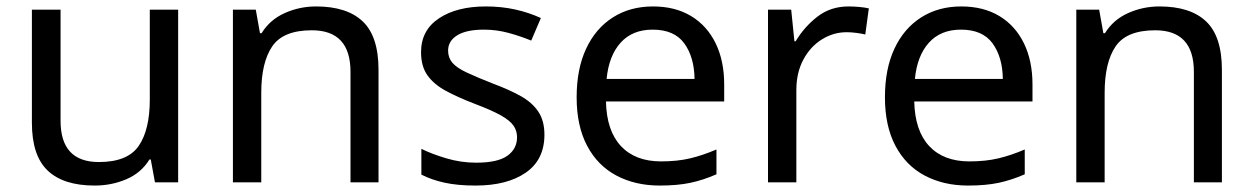

<svg xmlns="http://www.w3.org/2000/svg" viewBox="-20 -566 3894 596"><path d="M533 -536V0H461L448 -71H444Q418 -29 372 -9.5Q326 10 274 10Q177 10 128 -36.5Q79 -83 79 -185V-536H168V-191Q168 -63 287 -63Q376 -63 410.5 -113Q445 -163 445 -257V-536Z M961 -546Q1057 -546 1106 -499.5Q1155 -453 1155 -349V0H1068V-343Q1068 -472 948 -472Q859 -472 825 -422Q791 -372 791 -278V0H703V-536H774L787 -463H792Q818 -505 864 -525.5Q910 -546 961 -546Z M1670 -148Q1670 -70 1612 -30Q1554 10 1456 10Q1400 10 1359.5 1Q1319 -8 1288 -24V-104Q1320 -88 1365.5 -74.5Q1411 -61 1458 -61Q1525 -61 1555 -82.5Q1585 -104 1585 -140Q1585 -160 1574 -176Q1563 -192 1534.5 -208Q1506 -224 1453 -244Q1401 -264 1364 -284Q1327 -304 1307 -332Q1287 -360 1287 -404Q1287 -472 1342.5 -509Q1398 -546 1488 -546Q1537 -546 1579.5 -536.5Q1622 -527 1659 -510L1629 -440Q1595 -454 1558 -464Q1521 -474 1482 -474Q1428 -474 1399.5 -456.5Q1371 -439 1371 -409Q1371 -387 1384 -371.5Q1397 -356 1427.5 -341.5Q1458 -327 1509 -307Q1560 -288 1596 -268Q1632 -248 1651 -219.5Q1670 -191 1670 -148Z M2007 -546Q2076 -546 2125.5 -516Q2175 -486 2201.5 -431.5Q2228 -377 2228 -304V-251H1861Q1863 -160 1907.5 -112.5Q1952 -65 2032 -65Q2083 -65 2122.5 -74.5Q2162 -84 2204 -102V-25Q2163 -7 2123 1.5Q2083 10 2028 10Q1952 10 1893.5 -21Q1835 -52 1802.5 -113.5Q1770 -175 1770 -264Q1770 -352 1799.5 -415Q1829 -478 1882.5 -512Q1936 -546 2007 -546ZM2006 -474Q1943 -474 1906.5 -433.5Q1870 -393 1863 -321H2136Q2135 -389 2104 -431.5Q2073 -474 2006 -474Z M2614 -546Q2629 -546 2646.5 -544.5Q2664 -543 2677 -540L2666 -459Q2653 -462 2637.5 -464Q2622 -466 2608 -466Q2567 -466 2531 -443.5Q2495 -421 2473.5 -380.5Q2452 -340 2452 -286V0H2364V-536H2436L2446 -438H2450Q2476 -482 2517 -514Q2558 -546 2614 -546Z M2964 -546Q3033 -546 3082.5 -516Q3132 -486 3158.5 -431.5Q3185 -377 3185 -304V-251H2818Q2820 -160 2864.5 -112.5Q2909 -65 2989 -65Q3040 -65 3079.5 -74.5Q3119 -84 3161 -102V-25Q3120 -7 3080 1.5Q3040 10 2985 10Q2909 10 2850.5 -21Q2792 -52 2759.5 -113.5Q2727 -175 2727 -264Q2727 -352 2756.5 -415Q2786 -478 2839.5 -512Q2893 -546 2964 -546ZM2963 -474Q2900 -474 2863.5 -433.5Q2827 -393 2820 -321H3093Q3092 -389 3061 -431.5Q3030 -474 2963 -474Z M3579 -546Q3675 -546 3724 -499.5Q3773 -453 3773 -349V0H3686V-343Q3686 -472 3566 -472Q3477 -472 3443 -422Q3409 -372 3409 -278V0H3321V-536H3392L3405 -463H3410Q3436 -505 3482 -525.5Q3528 -546 3579 -546Z"/></svg>

Font: Noto Sans Test
Style: Regular
Weight: 400
Version: Version 1.002; ttfautohint (v1.8.4.7-5d5b)